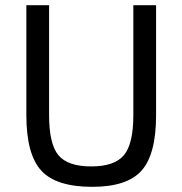

<svg xmlns="http://www.w3.org/2000/svg" viewBox="-20 -710 706 743"><path d="M584 -690V-264Q584 -113 528 -50Q472 13 337 13Q197 13 139.5 -50Q82 -113 82 -264V-690H170V-264Q170 -153 206 -109.5Q242 -66 333 -66Q423 -66 459.5 -109.5Q496 -153 496 -264V-690Z"/></svg>

Font: Exo 2
Style: Regular
Weight: 400
Designer: Natanael Gama
Version: Version 1.001;PS 001.001;hotconv 1.0.70;makeotf.lib2.5.58329